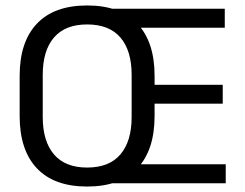

<svg xmlns="http://www.w3.org/2000/svg" viewBox="-20 -671 896 703"><path d="M299 12Q178 12 115 -54.8Q52 -121.5 52 -246V-393.5Q52 -517.5 115 -584.2Q178 -651 299 -651Q420 -651 483 -584.2Q546 -517.5 546 -393.5V-246Q546 -121.5 483 -54.8Q420 12 299 12ZM299 -57.5Q380 -57.5 421 -105.8Q462 -154 462 -242.5V-397Q462 -485.5 421 -533.5Q380 -581.5 299 -581.5Q218.5 -581.5 177.5 -533.5Q136.5 -485.5 136.5 -397V-242.5Q136.5 -154 177.5 -105.8Q218.5 -57.5 299 -57.5ZM806.5 0H378V-69.5H806.5ZM795.5 -291.5H473V-360.5H795.5ZM803 -569.5H377.5V-639H803Z"/></svg>

Font: Anek Malayalam Medium
Style: Regular
Weight: 400
Version: Version 1.003